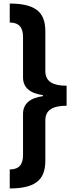

<svg xmlns="http://www.w3.org/2000/svg" viewBox="-20 -886 421 1084"><path d="M35 -866V-759C91 -758 110 -728 110 -676V-449C110 -393 148 -359 222 -349V-343C148 -333 110 -299 110 -243V-12C110 40 91 70 35 71V178C204 178 236 109 236 18V-207C236 -266 280 -289 356 -289V-402C280 -402 236 -425 236 -484V-705C236 -796 206 -866 35 -866Z"/></svg>

Font: Noto Sans Malayalam UI Condensed
Style: Bold
Weight: 700
Width: 3
Designer: Jelle Bosma - Monotype Design Team
Foundry: Monotype Imaging Inc.
Version: Version 2.104